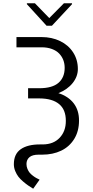

<svg xmlns="http://www.w3.org/2000/svg" viewBox="-20 -939 569 1178"><path d="M81 -711.6H234.7Q297.9 -711.6 348.7 -687.1Q399.5 -662.6 428.6 -617.7Q457.7 -572.8 457.7 -515.6Q457.7 -469.5 425.8 -429.5Q393.8 -389.6 338.4 -367.5Q399.9 -347.7 432.5 -304.7Q465.2 -261.7 464.8 -198.9Q464.8 -134.2 435.4 -86.5Q405.9 -38.7 355.1 -14.4Q304.3 9.9 239 9.9H217.3Q179 9.9 160.9 25.2Q142.8 40.5 142.4 66.8Q142.4 82.7 148.3 97.1Q154.1 111.5 162.3 121.1Q170.5 130.7 182.5 139.7Q194.6 148.8 203.3 153.4Q212 158 223 163.4L183.6 218.8Q165.1 207.4 152.9 199Q140.6 190.7 122.3 175.2Q104 159.8 92.9 145.2Q81.7 130.7 73.3 110.3Q65 89.8 65 68.5Q65 6 107.4 -23.6Q149.9 -53.3 226.9 -52.9H242.5Q308.2 -53.3 346.2 -93.8Q384.2 -134.2 383.9 -197.4Q384.2 -266 342.7 -300.4Q301.1 -334.9 221.6 -335.2H152.3V-397.7H220.2Q300.8 -397.7 338.8 -430.8Q376.8 -463.8 376.8 -522.7Q376.8 -548.7 368.3 -570.8Q359.7 -593 342.9 -610.6Q326 -628.2 298.3 -638.5Q270.6 -648.8 234.7 -648.8H81ZM194.2 -919 282.3 -828.1 372.2 -919H421.9V-913.4L298.7 -781.2H265.6L144.9 -913.4V-919Z"/></svg>

Font: Inter Light BETA
Style: Regular
Weight: 300
Designer: Rasmus Andersson
Foundry: rsms
Version: Version 3.011;git-f93a4a705